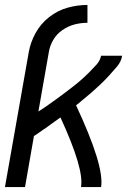

<svg xmlns="http://www.w3.org/2000/svg" viewBox="-24 -755 544 775"><path d="M-4 0 92 -544H173L131 -305Q149 -316 166.5 -328.5Q184 -341 201.5 -353.5Q219 -366 236 -379Q253 -392 270 -405Q287 -418 303.5 -432.5Q320 -447 335 -462Q350 -477 365 -493.5Q380 -510 384 -530H469Q465 -506 448.5 -486.5Q432 -467 415 -448.5Q398 -430 380 -413Q362 -396 343 -379.5Q324 -363 304 -347Q294 -338 283 -330Q398 -84 384 0H303Q316 -73 220 -281Q202 -268 185 -256Q172 -246 159 -237L151 -232L144 -227Q129 -216 113 -206L77 0ZM92 -544Q99 -584 119.5 -621.5Q140 -659 174.5 -686Q209 -713 249 -724Q289 -735 329 -735V-663Q303 -663 277.5 -656.5Q252 -650 228.5 -634Q205 -618 191 -594Q177 -570 173 -544Z"/></svg>

Font: Iosevka SS08
Style: Italic
Weight: 400
Italic angle: -10°
Monospace: yes
Designer: Belleve Invis
Foundry: Belleve Invis
Version: 2.1.0; ttfautohint (v1.8.2)